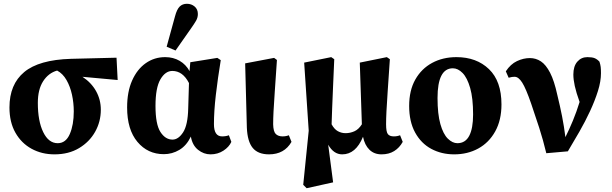

<svg xmlns="http://www.w3.org/2000/svg" viewBox="-20 -801 3233 1015"><path d="M268 15Q201 15 147 -14.5Q93 -44 61.5 -99.5Q30 -155 30 -233Q30 -355 108 -420Q186 -485 355 -490L596 -496L602 -378L416 -395Q463 -364 488 -319Q513 -274 513 -221Q513 -158 483 -104.5Q453 -51 398 -18Q343 15 268 15ZM180 -257Q180 -161 208.5 -102.5Q237 -44 285 -44Q328 -44 349 -92.5Q370 -141 370 -212Q370 -257 360.5 -300.5Q351 -344 331.5 -378Q312 -412 282 -428Q236 -415 208 -371.5Q180 -328 180 -257Z M802 -241Q802 -144 828 -103.5Q854 -63 892 -63Q923 -63 948 -101.5Q973 -140 975 -228L979 -362Q946 -426 891 -426Q854 -426 828 -381.5Q802 -337 802 -241ZM846 14Q761 14 706.5 -51Q652 -116 652 -233Q652 -316 678.5 -375.5Q705 -435 750.5 -467Q796 -499 853 -499Q896 -499 929.5 -479.5Q963 -460 982 -425L986 -472L1129 -495L1147 -483Q1131 -385 1121 -299Q1111 -213 1111 -145Q1111 -80 1154 -80Q1175 -80 1190 -86L1203 -51Q1191 -24 1161 -4.5Q1131 15 1093 15Q1057 15 1027 -9Q997 -33 989 -79Q966 -31 928 -8.5Q890 14 846 14ZM861 -554 905 -714Q915 -752 930 -766.5Q945 -781 968 -781Q992 -781 1009 -766.5Q1026 -752 1026 -727Q1026 -708 1016.5 -691.5Q1007 -675 990 -651L908 -534Z M1402 15Q1344 15 1316 -19Q1288 -53 1285 -126L1276 -466L1429 -495L1444 -484Q1437 -380 1432.5 -315.5Q1428 -251 1426 -212Q1424 -173 1424 -144Q1425 -105 1438 -92.5Q1451 -80 1474 -80Q1492 -80 1507 -86L1521 -51Q1483 15 1402 15Z M1997 15Q1958 15 1933 -9.5Q1908 -34 1899 -78Q1861 15 1789 15Q1744 15 1715 -36L1741 163L1601 194L1583 176L1612 -110L1588 -470L1731 -499L1747 -488Q1743 -401 1740.5 -338.5Q1738 -276 1736 -230Q1734 -184 1733 -144Q1747 -118 1766 -107.5Q1785 -97 1807 -97Q1831 -97 1853.5 -107Q1876 -117 1893 -144L1882 -470L2025 -499L2041 -488Q2034 -384 2029.5 -318.5Q2025 -253 2023 -213Q2021 -173 2021 -144Q2021 -104 2030.5 -92Q2040 -80 2062 -80Q2080 -80 2095 -86L2109 -51Q2092 -20 2064 -2.5Q2036 15 1997 15Z M2381 15Q2314 15 2260 -14Q2206 -43 2174.5 -100.5Q2143 -158 2143 -241Q2143 -323 2175.5 -380.5Q2208 -438 2264.5 -468.5Q2321 -499 2393 -499Q2499 -499 2565 -435.5Q2631 -372 2631 -249Q2631 -166 2598 -106.5Q2565 -47 2508.5 -16Q2452 15 2381 15ZM2398 -44Q2440 -44 2460.5 -83Q2481 -122 2481 -196Q2481 -282 2465.5 -336Q2450 -390 2425.5 -415Q2401 -440 2374 -440Q2293 -440 2293 -283Q2293 -198 2308 -145Q2323 -92 2347.5 -68Q2372 -44 2398 -44Z M2868 9Q2851 -62 2830.5 -125.5Q2810 -189 2788 -253Q2760 -334 2740.5 -364.5Q2721 -395 2701 -395Q2691 -395 2683.5 -393.5Q2676 -392 2669 -390L2654 -424Q2679 -462 2713 -478Q2747 -494 2781 -494Q2813 -494 2839.5 -476.5Q2866 -459 2888 -416.5Q2910 -374 2926 -300Q2941 -239 2951.5 -185.5Q2962 -132 2969 -76Q2989 -116 3008.5 -163Q3028 -210 3044 -262Q3026 -312 3018.5 -346.5Q3011 -381 3011 -407Q3011 -451 3032 -475Q3053 -499 3085 -499Q3110 -499 3123.5 -493.5Q3137 -488 3149 -475Q3154 -460 3155.5 -447Q3157 -434 3157 -414Q3157 -371 3141 -320Q3125 -269 3099.5 -214Q3074 -159 3043 -105Q3012 -51 2982 -1Z"/></svg>

Font: Source Serif Pro
Style: Bold
Weight: 700
Designer: Frank Grießhammer
Foundry: Adobe Systems Incorporated
Version: Version 3.001;hotconv 1.0.111;makeotfexe 2.5.65597